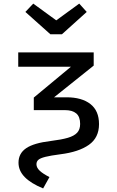

<svg xmlns="http://www.w3.org/2000/svg" viewBox="-20 -834 655 1075"><path d="M294.9 -720 423.6 -813.8 465.6 -767.2 326.7 -642.1H262.1L122.1 -767.2L166.2 -813.8ZM221.5 221Q152.8 192.8 118.2 157.2Q83.6 121.5 83.6 76.9Q83.6 25.1 126.4 -4.1Q169.2 -33.3 264.1 -44.6Q325.6 -52.3 360.3 -62.6Q394.9 -72.8 411.8 -90.8Q428.7 -108.7 428.7 -140Q428.7 -180.5 406.9 -199Q385.1 -217.4 344.1 -217.4H169.2V-287.7L377.4 -460.5H82.1V-540.5H504.6V-466.7L282.6 -289.2H352.3Q437.9 -289.2 486.2 -251.5Q534.4 -213.8 534.4 -139Q534.4 -63.1 477.7 -23.1Q421 16.9 318.5 29.7Q263.1 36.9 234.4 44.1Q205.6 51.3 194.9 60.8Q184.1 70.3 184.1 85.6Q184.1 104.6 202.3 121.8Q220.5 139 256.9 157.4Z"/></svg>

Font: Fira Code Fixed Retina
Style: Regular
Weight: 450
Monospace: yes
Designer: Carrois Corporate, Edenspiekermann AG, Nikita Prokopov
Foundry: Carrois Corporate, Edenspiekermann AG, Nikita Prokopov
Version: Version 5.002